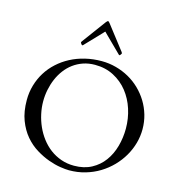

<svg xmlns="http://www.w3.org/2000/svg" viewBox="-136 -1084 1137 1217"><g transform="rotate(15 432.0 -475.0)"><path d="M426.8 13.2Q404.8 13.2 368.7 7.6Q332.5 2 291 -12.9Q249.5 -27.8 207.3 -53.7Q165 -79.6 130.9 -119.6Q96.7 -159.7 75.2 -216.1Q53.7 -272.5 53.7 -348.6Q53.7 -399.4 67.4 -446Q81.1 -492.7 106 -532.7Q130.9 -572.8 166.5 -605.2Q202.1 -637.7 246.1 -660.9Q290 -684.1 341.6 -696.5Q393.1 -709 449.7 -709Q498.5 -709 544.4 -696.5Q590.3 -684.1 630.4 -661.6Q670.4 -639.2 703.4 -607.2Q736.3 -575.2 760.3 -536.1Q784.2 -497.1 797.4 -451.9Q810.5 -406.7 810.5 -357.9Q810.5 -312 797.9 -266.6Q785.2 -221.2 761.2 -179.9Q737.3 -138.7 703.1 -103.5Q668.9 -68.4 626.2 -42.2Q583.5 -16.1 533.2 -1.5Q482.9 13.2 426.8 13.2ZM156.2 -367.2Q156.2 -326.2 165.3 -284.7Q174.3 -243.2 191.4 -205.1Q208.5 -167 233.9 -133.5Q259.3 -100.1 291.7 -75.7Q324.2 -51.3 364 -37.1Q403.8 -22.9 449.7 -22.9Q515.6 -22.9 564.2 -49.1Q612.8 -75.2 644.5 -118.7Q676.3 -162.1 691.9 -218.5Q707.5 -274.9 707.5 -335Q707.5 -400.9 687.7 -462.2Q668 -523.4 630.4 -570.8Q592.8 -618.2 538.3 -646.7Q483.9 -675.3 414.6 -675.3Q373 -675.3 337.6 -663.1Q302.2 -650.9 273.4 -629.6Q244.6 -608.4 222.7 -579.1Q200.7 -549.8 186 -515.4Q171.4 -481 163.8 -443.4Q156.2 -405.8 156.2 -367.2ZM432.6 -885.3Q431.2 -886.7 427.2 -891.1Q423.3 -895.5 422.4 -895.5Q421.4 -895.5 417.7 -891.1Q414.1 -886.7 412.6 -885.3L308.1 -775.9Q307.1 -774.9 305.7 -774.4Q304.2 -773.9 303.2 -773.9Q301.8 -773.9 299.8 -775.9Q297.9 -777.8 295.9 -780.5Q293.9 -783.2 292.5 -785.6Q291 -788.1 291 -789.6Q291 -792 294.4 -796.9L410.6 -954.6Q413.6 -957.5 416.7 -960.9Q419.9 -964.4 422.4 -964.4Q424.8 -964.4 428.5 -960.9Q432.1 -957.5 435.1 -953.6L556.2 -796.9Q559.6 -791.5 559.6 -789.6Q559.6 -788.1 558.1 -785.6Q556.6 -783.2 554.7 -780.5Q552.7 -777.8 550.8 -775.9Q548.8 -773.9 547.4 -773.9Q545.4 -773.9 543.5 -775.9Z"/></g></svg>

Font: Kurinto Book Core
Style: Regular
Weight: 400
Designer: Kurinto was developed by Clint Goss from a range of fonts that are compatible with the SIL Open Font License Version 1.1
Foundry: Clinton F. Goss
Version: Version 2.196; July 25, 2020